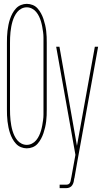

<svg xmlns="http://www.w3.org/2000/svg" viewBox="-20 -763 540 998"><path d="M119 8Q104 8 89 2Q74 -4 63 -16Q52 -28 44.5 -42Q37 -56 32 -71Q27 -86 24 -101Q21 -116 19 -132Q17 -148 16.5 -163.5Q16 -179 16 -195V-540Q16 -556 16.5 -571.5Q17 -587 19 -603Q21 -619 24 -634Q27 -649 32 -664Q37 -679 44.5 -693Q52 -707 63 -719Q74 -731 89 -737Q104 -743 119 -743Q135 -743 150 -737Q165 -731 175.5 -719Q186 -707 193.5 -693Q201 -679 206 -664Q211 -649 214.5 -634Q218 -619 220 -603Q222 -587 222.5 -571.5Q223 -556 223 -540V-195Q223 -179 222.5 -163.5Q222 -148 220 -132Q218 -116 214.5 -101Q211 -86 206 -71Q201 -56 193.5 -42Q186 -28 175.5 -16Q165 -4 150 2Q135 8 119 8ZM119 -10Q133 -10 146 -16.5Q159 -23 168 -34Q177 -45 183 -57.5Q189 -70 193 -83.5Q197 -97 199.5 -111Q202 -125 204 -139Q206 -153 206 -167Q206 -181 206 -195V-540Q206 -554 206 -568Q206 -582 204 -596Q202 -610 199.5 -624Q197 -638 193 -651.5Q189 -665 183 -677.5Q177 -690 168 -701Q159 -712 146 -718.5Q133 -725 119 -725Q105 -725 92 -718.5Q79 -712 70 -701Q61 -690 55 -677.5Q49 -665 45 -651.5Q41 -638 38.5 -624Q36 -610 34.5 -596Q33 -582 32.5 -568Q32 -554 32 -540V-195Q32 -181 32.5 -167Q33 -153 34.5 -139Q36 -125 38.5 -111Q41 -97 45 -83.5Q49 -70 55 -57.5Q61 -45 70 -34Q79 -23 92 -16.5Q105 -10 119 -10ZM290 215V197H324Q330 197 335 195Q340 193 343 188Q346 183 347 177.5Q348 172 349 167Q350 164 350 162Q350 160 351 158L372 42L353 -66L272 -520H289L380 -5L473 -520H490L381 82L367 162Q367 162 367 162.5Q367 163 367 163L366 164Q365 173 363 182Q361 191 356 199Q351 207 342.5 211Q334 215 324 215Z"/></svg>

Font: Iosevka SS04 Thin
Style: Regular
Weight: 100
Monospace: yes
Designer: Belleve Invis
Foundry: Belleve Invis
Version: Version 19.0.0; ttfautohint (v1.8.4)